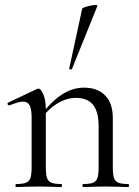

<svg xmlns="http://www.w3.org/2000/svg" viewBox="-20 -751 557 771"><path d="M314 -12Q341 -12 354 -17.5Q367 -23 371.5 -37Q376 -51 376 -81V-243Q376 -303 353.5 -330.5Q331 -358 284 -358Q247 -358 209.5 -335Q172 -312 145 -272L141 -284Q185 -343 228 -371Q271 -399 317 -399Q372 -399 402.5 -367.5Q433 -336 433 -277V-81Q433 -51 437.5 -37Q442 -23 455 -17.5Q468 -12 495 -12Q498 -12 498 -6Q498 0 495 0Q472 0 459 -1L405 -2L350 -1Q337 0 314 0Q311 0 311 -6Q311 -12 314 -12ZM45 -12Q72 -12 85 -17.5Q98 -23 102.5 -37Q107 -51 107 -81V-279Q107 -313 99 -328Q91 -343 72 -343Q56 -343 18 -328H16Q12 -328 10.5 -332.5Q9 -337 13 -339L129 -394Q131 -395 135 -395Q144 -395 154 -372Q164 -349 164 -313V-81Q164 -51 168.5 -37Q173 -23 186 -17.5Q199 -12 226 -12Q229 -12 229 -6Q229 0 226 0Q203 0 190 -1L136 -2L81 -1Q68 0 45 0Q42 0 42 -6Q42 -12 45 -12ZM265 -472Q262 -472 259.5 -473.5Q257 -475 258 -476L310 -716Q311 -720 331 -725.5Q351 -731 363 -731Q372 -731 371 -727L269 -474Q269 -472 265 -472Z"/></svg>

Font: Cormorant
Style: Regular
Weight: 400
Designer: Christian Thalmann (Catharsis Fonts)
Foundry: Catharsis Fonts
Version: Version 4.000